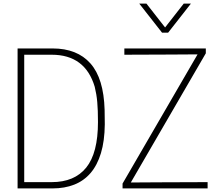

<svg xmlns="http://www.w3.org/2000/svg" viewBox="-20 -1050 1217 1070"><path d="M273 0H78V-780H273Q410 -780 484 -696.5Q558 -613 563 -438Q563 -418 563.5 -398Q564 -378 564 -357Q563 -264 542.5 -196.5Q522 -129 484.5 -85.5Q447 -42 393.5 -21Q340 0 273 0ZM268 -35Q395 -35 460.5 -116Q526 -197 526 -370Q526 -404 525 -431Q524 -458 522 -481Q520 -504 516.5 -524.5Q513 -545 508 -566Q455 -745 268 -745H115V-35ZM1137 0H663V-27L1081 -747L926 -746Q862 -746 799 -745.5Q736 -745 673 -745V-780H1127V-753L709 -33L870 -34Q937 -34 1003.5 -34.5Q1070 -35 1137 -35ZM917 -868H883L756 -1030H796L900 -897L1004 -1030H1044Z"/></svg>

Font: Tanohe Sans ExtraLight
Style: Regular
Weight: 250
Designer: Village Type and Design LLC & Cristiano Sobral
Foundry: Cooper Hewitt Smithsonian Design Museum
Version: Version 1.00;May 30, 2020;FontCreator 12.0.0.2522 64-bit; tt